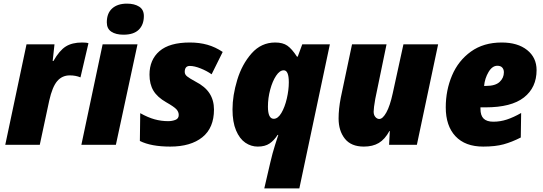

<svg xmlns="http://www.w3.org/2000/svg" viewBox="-20 -797 2990 1057"><path d="M126 -553H280L270 -461H274Q307 -519 342 -541Q377 -563 432 -563Q457 -563 467 -559L423 -371Q397 -382 364 -382Q322 -382 295 -350.5Q268 -319 251 -243L199 0H9Z M568 -674Q568 -724 597.5 -750.5Q627 -777 679 -777Q720 -777 746 -760.5Q772 -744 772 -709Q772 -661 744 -633.5Q716 -606 660 -606Q618 -606 593 -622.5Q568 -639 568 -674ZM545 -553H737L618 0H428Z M750 -21 752 -174Q795 -150 831.5 -140Q868 -130 906 -130Q927 -130 945.5 -137Q964 -144 964 -164Q964 -181 951.5 -195Q939 -209 895 -234Q846 -262 824.5 -298Q803 -334 803 -386Q803 -468 858 -515.5Q913 -563 1025 -563Q1078 -563 1122 -550.5Q1166 -538 1206 -511L1145 -388Q1118 -407 1084 -420.5Q1050 -434 1025 -434Q997 -434 997 -401Q997 -387 1010 -376.5Q1023 -366 1056 -348Q1109 -321 1133.5 -283Q1158 -245 1158 -194Q1158 -93 1094 -41.5Q1030 10 917 10Q812 10 750 -21Z M1468 98Q1480 46 1494 2Q1508 -42 1512 -54H1508Q1489 -24 1464 -7Q1439 10 1399 10Q1362 10 1330.5 -11.5Q1299 -33 1279.5 -79Q1260 -125 1260 -195Q1260 -271 1286 -357Q1312 -443 1365 -503Q1418 -563 1495 -563Q1537 -563 1562 -545.5Q1587 -528 1615 -485H1619L1644 -553H1796L1628 240H1435ZM1570 -344Q1570 -410 1542 -410Q1520 -410 1500 -380Q1480 -350 1467.5 -303.5Q1455 -257 1455 -210Q1455 -143 1487 -143Q1510 -143 1529 -175Q1548 -207 1559 -254.5Q1570 -302 1570 -344Z M1844 -145Q1844 -197 1856 -259L1918 -553H2108L2046 -253Q2037 -202 2037 -182Q2037 -164 2046.5 -153Q2056 -142 2068 -142Q2087 -142 2107 -178Q2127 -214 2142 -283L2201 -553H2392L2275 0H2122L2126 -76H2124Q2099 -30 2065.5 -10Q2032 10 1983 10Q1913 10 1878.5 -33.5Q1844 -77 1844 -145Z M2434 -206Q2434 -300 2468.5 -381.5Q2503 -463 2572.5 -513Q2642 -563 2742 -563Q2830 -563 2882 -521.5Q2934 -480 2934 -411Q2934 -315 2864.5 -260.5Q2795 -206 2653 -206H2625V-198Q2625 -161 2642.5 -144Q2660 -127 2696 -127Q2734 -127 2770.5 -139Q2807 -151 2849 -175L2847 -40Q2798 -15 2752.5 -2.5Q2707 10 2640 10Q2541 10 2487.5 -47Q2434 -104 2434 -206ZM2656 -324Q2707 -324 2730.5 -346Q2754 -368 2754 -399Q2754 -415 2745 -425Q2736 -435 2718 -435Q2690 -435 2669.5 -400.5Q2649 -366 2645 -324Z"/></svg>

Font: Noto Sans Display Black
Style: Italic
Weight: 900
Italic angle: -12°
Designer: Monotype Design team
Foundry: Monotype Imaging Inc.
Version: Version 1.000